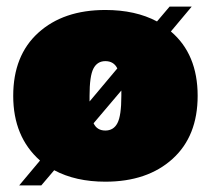

<svg xmlns="http://www.w3.org/2000/svg" viewBox="-20 -540 638 581"><path d="M38.1 21 101.1 -54.2Q20 -126 20 -250Q20 -372.1 95.9 -440.9Q171.9 -509.8 298.8 -509.8Q390.1 -509.8 455.1 -475.1L493.2 -520H560.1L497.1 -444.8Q578.1 -376 578.1 -250Q578.1 -127.9 502 -59.1Q425.8 9.8 298.8 9.8Q209 9.8 144 -24.9L105 21ZM298.8 -355Q274.4 -355 262.7 -332.5Q251 -310.1 251 -250V-232.9L335 -333Q324.2 -355 298.8 -355ZM347.2 -250V-266.1L263.2 -167Q273.4 -145 298.8 -145Q323.7 -145 335.4 -167.5Q347.2 -189.9 347.2 -250Z"/></svg>

Font: Work Sans Black
Style: Regular
Weight: 900
Designer: Wei Huang
Foundry: Wei Huang
Version: Version 2.012